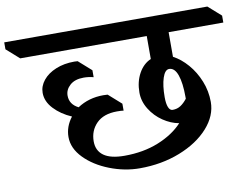

<svg xmlns="http://www.w3.org/2000/svg" viewBox="-153 -906 1351 1037"><g transform="rotate(-10 522.0 -387.5)"><path d="M814 -551Q856 -529 892.5 -487Q929 -445 951 -390Q973 -335 973 -276Q973 -200 914 -134Q855 -68 754.5 -28.5Q654 11 534 11Q451 11 369 -21Q287 -53 235 -106.5Q183 -160 183 -222Q183 -279 221 -328Q163 -353 125 -393.5Q87 -434 87 -481Q87 -518 112.5 -549.5Q138 -581 183 -599.5Q228 -618 284 -618L303 -617L373 -555V-517Q346 -524 319 -524Q271 -524 244 -500Q217 -476 217 -443Q217 -395 265 -371Q327 -412 407 -412Q423 -412 431 -411L501 -349V-311Q489 -313 465 -313Q391 -313 352 -273.5Q313 -234 313 -175Q313 -124 350.5 -97Q388 -70 464 -70Q568 -70 651 -103.5Q734 -137 785 -192Q740 -200 698 -228.5Q656 -257 629 -300.5Q602 -344 602 -392Q602 -451 627 -496.5Q652 -542 694 -560V-686H0L-70 -748V-786H1044L1114 -724V-686H814ZM843 -325Q843 -403 827.5 -446.5Q812 -490 782 -490Q759 -490 745.5 -449Q732 -408 732 -344Q732 -308 740 -288.5Q748 -269 763 -269Q788 -269 807 -281.5Q826 -294 843 -316Z"/></g></svg>

Font: Inknut Antiqua
Style: Regular
Weight: 400
Designer: Claus Eggers Sørensen
Foundry: Claus Eggers Sørensen
Version: Version 1.003; ttfautohint (v1.8.2) -l 8 -r 50 -G 200 -x 14 